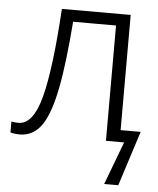

<svg xmlns="http://www.w3.org/2000/svg" viewBox="-52 -577 659 801"><g transform="rotate(5 278.0 -176.0)"><path d="M462.9 -532.2H174.8C164.6 -363.8 148.9 -240.2 128.4 -161.6C107.4 -82.5 76.7 -43 36.1 -43C23.4 -43 13.2 -43.9 5.9 -45.9V0C14.2 2.4 27.8 4.9 44.9 4.9C83.5 4.9 114.7 -12.7 138.2 -47.4C184.6 -116.7 208.5 -258.8 226.1 -482.9H405.8V0H481.9L414.1 180.2H473.1L546.9 -49.8H462.9Z"/></g></svg>

Font: Noto Reveo Sans
Style: Regular
Weight: 300
Designer: Monotype Design Team
Foundry: Monotype Imaging Inc.
Version: Version 2.007